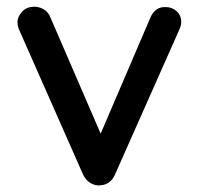

<svg xmlns="http://www.w3.org/2000/svg" viewBox="-20 -551 591 571"><path d="M82 -531Q97 -531 110.5 -523Q124 -515 130 -499L287 -136L268 -127L427 -498Q441 -531 472 -530Q492 -530 505.5 -517.5Q519 -505 519 -485Q519 -479 517 -472.5Q515 -466 512 -460L322 -32Q309 -2 279 0Q264 2 249.5 -6.5Q235 -15 227 -32L38 -460Q36 -464 34 -470.5Q32 -477 32 -486Q32 -501 45.5 -516Q59 -531 82 -531Z"/></svg>

Font: Quicksand Light SemiBold
Style: Regular
Weight: 600
Version: Version 3.004